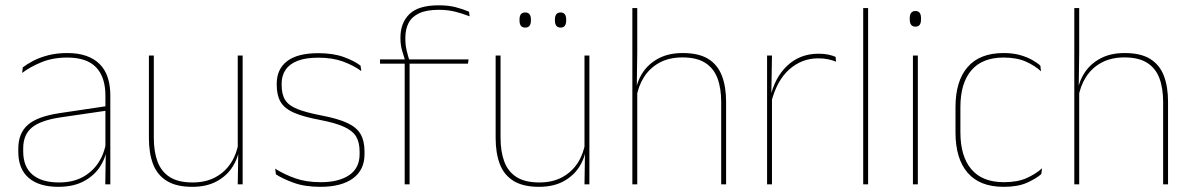

<svg xmlns="http://www.w3.org/2000/svg" viewBox="-20 -695 4498 724"><path d="M396 0H377L379 -128L377.5 -131.5V-292V-334.5Q377.5 -404.5 342.2 -441.2Q307 -478 233.5 -478Q179 -478 136 -460.2Q93 -442.5 63.5 -420L66 -441Q81.5 -453 105.2 -465.5Q129 -478 161.2 -486.5Q193.5 -495 233.5 -495Q275 -495 305.5 -484.2Q336 -473.5 356.2 -453Q376.5 -432.5 386.2 -402.8Q396 -373 396 -335ZM200 9.5Q127.5 9.5 88.2 -24.2Q49 -58 49 -123V-134.5Q49 -192.5 85 -224.2Q121 -256 205.5 -268.5L386.5 -295.5L387 -278.5L209 -252.5Q134 -241.5 100.8 -214.5Q67.5 -187.5 67.5 -135.5V-124Q67.5 -66.5 102.2 -36.8Q137 -7 202.5 -7Q254.5 -7 291.8 -27.2Q329 -47.5 351.5 -82.2Q374 -117 380.5 -160.5L390 -142H384Q380 -102.5 358 -67.8Q336 -33 296.5 -11.8Q257 9.5 200 9.5Z M541.5 -485.5H560V-175.5Q560 -123 574.2 -85.2Q588.5 -47.5 620.5 -27.2Q652.5 -7 706 -7Q756 -7 792.5 -26.8Q829 -46.5 851.2 -81.2Q873.5 -116 880 -160.5L889 -141.5H883.5Q879 -101 857.2 -66.5Q835.5 -32 797.2 -11.2Q759 9.5 705 9.5Q645 9.5 609 -12.8Q573 -35 557.2 -76.2Q541.5 -117.5 541.5 -174.5ZM876.5 -485.5H895V0H876.5L878.5 -127H876.5Z M1188.5 9.5Q1130 9.5 1088.2 -5.5Q1046.5 -20.5 1020.5 -37.5L1017.5 -59Q1052.5 -37 1093.8 -22.5Q1135 -8 1189.5 -8Q1258 -8 1297 -34.8Q1336 -61.5 1336 -113.5V-123.5Q1336 -157 1323.5 -179Q1311 -201 1278.5 -216.2Q1246 -231.5 1185.5 -243Q1124 -254.5 1088.5 -270Q1053 -285.5 1038.2 -310.5Q1023.5 -335.5 1023.5 -374.5V-379.5Q1023.5 -434.5 1062.8 -464.5Q1102 -494.5 1180.5 -494.5Q1236.5 -494.5 1276.2 -480Q1316 -465.5 1339.5 -447.5L1342.5 -427Q1312 -449 1272.8 -463.2Q1233.5 -477.5 1180 -477.5Q1133 -477.5 1102.5 -465.8Q1072 -454 1057 -432Q1042 -410 1042 -379.5V-374.5Q1042 -339.5 1055.2 -318.2Q1068.5 -297 1101 -284Q1133.5 -271 1190 -260Q1254 -248 1289.8 -231.2Q1325.5 -214.5 1340 -188.8Q1354.5 -163 1354.5 -124.5V-113.5Q1354.5 -54 1310.8 -22.2Q1267 9.5 1188.5 9.5Z M1634.5 -675Q1670.5 -675 1697 -668.2Q1723.5 -661.5 1748.5 -651L1751 -633.5Q1722.5 -644.5 1695.5 -651.2Q1668.5 -658 1634.5 -658Q1589 -658 1561.2 -645.2Q1533.5 -632.5 1521 -609Q1508.5 -585.5 1508.5 -552V-549Q1508.5 -525 1513.5 -504.2Q1518.5 -483.5 1524 -466.5L1507.5 -464V-467.5Q1502.5 -482.5 1496.2 -504.2Q1490 -526 1490 -550.5V-553Q1490 -609 1524 -642Q1558 -675 1634.5 -675ZM1524.5 0H1506V-460H1524.5ZM1744.5 -455H1413V-471H1513H1519H1747Z M1849 -485.5H1867.5V-175.5Q1867.5 -123 1881.8 -85.2Q1896 -47.5 1928 -27.2Q1960 -7 2013.5 -7Q2063.5 -7 2100 -26.8Q2136.5 -46.5 2158.8 -81.2Q2181 -116 2187.5 -160.5L2196.5 -141.5H2191Q2186.5 -101 2164.8 -66.5Q2143 -32 2104.8 -11.2Q2066.5 9.5 2012.5 9.5Q1952.5 9.5 1916.5 -12.8Q1880.5 -35 1864.8 -76.2Q1849 -117.5 1849 -174.5ZM2184 -485.5H2202.5V0H2184L2186 -127H2184ZM1960.5 -591Q1949.5 -591 1944.2 -597.8Q1939 -604.5 1939 -618.5V-621.5Q1939 -634.5 1944.2 -641.2Q1949.5 -648 1960.5 -648Q1971.5 -648 1976.8 -641.2Q1982 -634.5 1982 -621.5V-618.5Q1982 -604.5 1976.8 -597.8Q1971.5 -591 1960.5 -591ZM2094 -591Q2083 -591 2077.8 -597.8Q2072.5 -604.5 2072.5 -618.5V-621.5Q2072.5 -634.5 2077.8 -641.2Q2083 -648 2094 -648Q2104.5 -648 2109.8 -641.2Q2115 -634.5 2115 -621.5V-618.5Q2115 -604.5 2109.8 -597.8Q2104.5 -591 2094 -591Z M2718 0H2699.5V-310Q2699.5 -363 2685.2 -400.5Q2671 -438 2639 -458.2Q2607 -478.5 2553.5 -478.5Q2503.5 -478.5 2467 -458.8Q2430.5 -439 2408.5 -404.5Q2386.5 -370 2379.5 -325.5L2368.5 -344H2376Q2380.5 -385 2402.2 -419.2Q2424 -453.5 2462.2 -474.2Q2500.5 -495 2554.5 -495Q2615 -495 2650.8 -472.8Q2686.5 -450.5 2702.2 -409.2Q2718 -368 2718 -311ZM2383 0H2364.5V-664.5H2383V-495.5L2381 -357L2383 -354Z M2888 -308.5 2878.5 -320.5 2884 -325Q2900.5 -402 2948.5 -447.2Q2996.5 -492.5 3066.5 -492.5Q3087.5 -492.5 3103.8 -489Q3120 -485.5 3131 -480.5L3132.5 -462.5Q3119.5 -468 3102.5 -471.5Q3085.5 -475 3065 -475Q3003.5 -475 2956.2 -433.2Q2909 -391.5 2888 -308.5ZM2891 0H2872.5V-485.5H2891L2888.5 -335L2891 -332.5Z M3253.5 0H3235V-664.5H3253.5Z M3441 0H3422.5V-485.5H3441ZM3432 -594.5Q3421.5 -594.5 3416 -601.2Q3410.5 -608 3410.5 -622V-626.5Q3410.5 -640 3416 -646.8Q3421.5 -653.5 3432 -653.5Q3442.5 -653.5 3447.8 -646.8Q3453 -640 3453 -626.5V-622Q3453 -608 3447.8 -601.2Q3442.5 -594.5 3432 -594.5Z M3764.5 9.5Q3674.5 9.5 3628.8 -43.5Q3583 -96.5 3583 -196V-290.5Q3583 -389.5 3628.8 -442.2Q3674.5 -495 3764.5 -495Q3799.5 -495 3826 -487.5Q3852.5 -480 3871.8 -469.2Q3891 -458.5 3903 -447.5L3905.5 -426Q3882.5 -447.5 3848.2 -462.8Q3814 -478 3764 -478Q3684 -478 3642.8 -429.8Q3601.5 -381.5 3601.5 -290.5V-196.5Q3601.5 -105.5 3642.8 -56.8Q3684 -8 3765.5 -8Q3817.5 -8 3852 -23.8Q3886.5 -39.5 3909.5 -60.5L3906.5 -38.5Q3887 -21.5 3852.8 -6Q3818.5 9.5 3764.5 9.5Z M4384.5 0H4366V-310Q4366 -363 4351.8 -400.5Q4337.5 -438 4305.5 -458.2Q4273.5 -478.5 4220 -478.5Q4170 -478.5 4133.5 -458.8Q4097 -439 4075 -404.5Q4053 -370 4046 -325.5L4035 -344H4042.5Q4047 -385 4068.8 -419.2Q4090.5 -453.5 4128.8 -474.2Q4167 -495 4221 -495Q4281.5 -495 4317.2 -472.8Q4353 -450.5 4368.8 -409.2Q4384.5 -368 4384.5 -311ZM4049.5 0H4031V-664.5H4049.5V-495.5L4047.5 -357L4049.5 -354Z"/></svg>

Font: Anek Kannada Thin
Style: Regular
Weight: 250
Version: Version 1.003